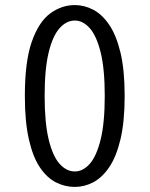

<svg xmlns="http://www.w3.org/2000/svg" viewBox="-20 -726 590 757"><path d="M275 11Q236 11 200.5 -7Q165 -25 137.2 -66.2Q109.5 -107.5 93.8 -176.8Q78 -246 78 -348Q78 -484 105.5 -562Q133 -640 178 -673Q223 -706 275 -706Q312 -706 347 -688Q382 -670 410.2 -628.8Q438.5 -587.5 455 -518.8Q471.5 -450 471.5 -348Q471.5 -246 455 -176.8Q438.5 -107.5 410.2 -66.2Q382 -25 347 -7Q312 11 275 11ZM275 -50Q307 -50 333.8 -80Q360.5 -110 376.8 -175.8Q393 -241.5 393 -348Q393 -454.5 376.8 -519.8Q360.5 -585 333.8 -615Q307 -645 275 -645Q242 -645 215 -615Q188 -585 172 -519.8Q156 -454.5 156 -348Q156 -241.5 172 -175.8Q188 -110 215 -80Q242 -50 275 -50Z"/></svg>

Font: Trispace SemiCondensed Light
Style: Regular
Weight: 300
Width: 4
Designer: Tyler Finck
Foundry: Etcetera Type Company
Version: Version 1.210; ttfautohint (v1.8.3)